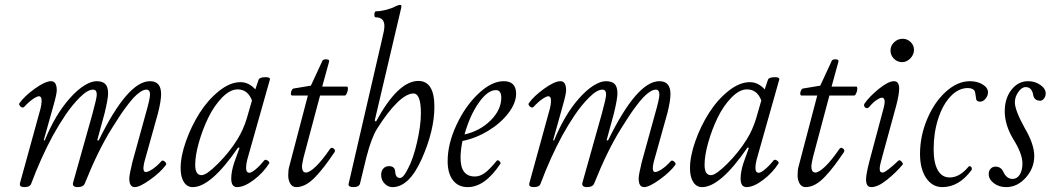

<svg xmlns="http://www.w3.org/2000/svg" viewBox="-20 -745 4257 778"><path d="M79.1 13.2Q67.9 13.2 63.5 9.3Q59.1 5.4 61 -2.9L144 -304.2Q148.4 -321.8 148.7 -333.7Q148.9 -345.7 146 -350.3Q143.1 -355 138.2 -355Q130.4 -355 114.3 -344.2Q98.1 -333.5 77.1 -311Q73.2 -308.1 68.1 -310.1Q63 -312 59.6 -317.6Q56.2 -323.2 59.1 -327.1Q79.1 -355.5 121.1 -385.7Q163.1 -416 187 -416Q210 -416 210 -378.9Q210 -364.3 196.8 -317.9L157.2 -176.8L161.1 -175.8Q204.1 -281.2 263.2 -347.2Q293.5 -381.3 321.8 -398.7Q350.1 -416 371.1 -416Q395.5 -416 406.7 -404.5Q418 -393.1 418 -366.2Q418 -344.7 403.8 -286.1L374 -176.8L379.9 -175.8Q497.1 -416 587.9 -416Q632.8 -416 632.8 -363.8Q632.8 -335.9 620.1 -286.1L569.8 -106Q552.2 -47.9 570.8 -47.9Q580.1 -47.9 597.9 -59.6Q615.7 -71.3 633.8 -91.8Q639.2 -97.7 647.9 -90.1Q656.7 -82.5 651.9 -76.2Q630.9 -47.4 588.6 -17.1Q546.4 13.2 525.9 13.2Q503.9 13.2 503.9 -22Q503.9 -36.6 516.1 -86.9L570.8 -285.2Q587.9 -344.7 587.9 -361.8Q587.9 -381.8 573.2 -381.8Q562 -381.8 548.1 -372.3Q534.2 -362.8 521.2 -348.9Q508.3 -335 491.5 -312.3Q474.6 -289.6 462.2 -270.3Q449.7 -251 432.1 -223.1Q377 -134.8 324.2 -2.9Q318.8 13.2 293.9 13.2Q283.7 13.2 278.8 8.8Q273.9 4.4 275.9 -3.9L355 -285.2Q372.1 -347.7 372.1 -361.8Q372.1 -381.8 356.9 -381.8Q335 -381.8 303.7 -350.6Q272.5 -319.3 245.8 -280Q219.2 -240.7 193.8 -194.8Q145 -104 106.9 -2Q102.5 13.2 79.1 13.2Z M760.7 13.2Q738.3 13.2 725.1 -7.3Q711.9 -27.8 711.9 -63Q711.9 -111.8 733.6 -173.1Q755.4 -234.4 788.8 -287.1Q822.3 -339.8 867.2 -376Q912.1 -412.1 954.6 -412.1Q988.3 -412.1 1014.6 -382.8L1027.8 -421.9Q1031.2 -431.6 1053.2 -432.1Q1073.7 -433.1 1073.7 -424.8Q1074.2 -423.8 1073.7 -422.9L981.9 -98.1Q977.1 -79.1 977.1 -64.9Q977.1 -44.9 990.7 -44.9Q999 -44.9 1016.4 -59.3Q1033.7 -73.7 1050.8 -95.2Q1054.7 -98.6 1059.8 -96.9Q1064.9 -95.2 1068.8 -90.6Q1072.8 -85.9 1070.8 -83Q1045.9 -43.9 1007.6 -15.4Q969.2 13.2 940.9 13.2Q917 13.2 917 -21Q917 -49.3 928.7 -85L950.7 -146L944.8 -147Q835 13.2 760.7 13.2ZM796.9 -35.2Q816.4 -35.2 862.8 -81.3Q909.2 -127.4 941.9 -180.2Q965.8 -218.8 980 -265.1L1001 -337.9Q983.9 -382.8 942.9 -382.8Q912.1 -382.8 879.6 -349.4Q847.2 -315.9 824 -268.1Q800.8 -220.2 785.9 -167.7Q771 -115.2 771 -77.1Q771 -35.2 796.9 -35.2Z M1180.7 13.2Q1164.6 13.2 1156.2 -1Q1147.9 -15.1 1147.9 -34.2Q1147.9 -56.6 1151.9 -69.8L1227.5 -357.9H1164.6Q1159.2 -357.9 1158.7 -364.3Q1158.2 -370.6 1161.4 -377.7Q1164.6 -384.8 1168.9 -386.2L1239.7 -397.9L1286.6 -499Q1289.6 -504.9 1301.8 -504.6Q1314 -504.4 1314 -497.1L1285.6 -394H1386.7Q1390.1 -392.6 1389.9 -384.5Q1389.6 -376.5 1385.5 -367.2Q1381.3 -357.9 1377 -357.9H1276.9L1210 -106.9Q1203.6 -78.1 1203.6 -71.8Q1203.6 -45.9 1219.7 -45.9Q1234.4 -45.9 1260 -70.6Q1285.6 -95.2 1316.9 -141.1Q1323.2 -149.9 1331.8 -143.3Q1340.3 -136.7 1335.9 -128.9Q1313 -95.2 1295.9 -72.8Q1278.8 -50.3 1258.8 -29.1Q1238.8 -7.8 1219.2 2.7Q1199.7 13.2 1180.7 13.2Z M1412.6 13.2Q1401.4 13.2 1396.2 9.8Q1391.1 6.3 1392.6 0L1528.3 -586.9Q1537.6 -623.5 1537.6 -639.2Q1537.6 -674.8 1502.4 -674.8Q1498.5 -674.8 1497.3 -680.9Q1496.1 -687 1497.8 -693.1Q1499.5 -699.2 1503.4 -699.2Q1521.5 -699.2 1544.4 -705.1Q1567.4 -710.9 1582.5 -719.2Q1594.2 -725.1 1601.6 -725.1Q1606.4 -725.1 1606.4 -720.2Q1606.4 -711.9 1604.5 -708L1498.5 -256.8L1503.4 -252Q1592.8 -417 1675.3 -417Q1740.2 -417 1740.2 -312Q1740.2 -216.3 1688.5 -100.1Q1637.7 13.2 1570.3 13.2Q1551.8 13.2 1538.1 -1.5Q1524.4 -16.1 1524.4 -36.1Q1524.4 -52.2 1533.2 -62Q1542 -71.8 1556.6 -71.8Q1580.1 -71.8 1581.5 -48.8Q1583 -23.9 1600.6 -23.9Q1615.2 -23.9 1633.3 -62Q1654.3 -100.6 1669.9 -168.5Q1685.5 -236.3 1685.5 -286.1Q1685.5 -366.2 1655.3 -366.2Q1627.4 -366.2 1589.1 -328.9Q1550.8 -291.5 1507.3 -222.2Q1484.9 -186.5 1464.4 -106.9L1438.5 0Q1434.1 13.2 1412.6 13.2Z M1875 13.2Q1836.9 13.2 1815.4 -14.6Q1793.9 -42.5 1793.9 -91.8Q1793.9 -161.6 1829.3 -238Q1864.7 -314.5 1918.2 -365.2Q1971.7 -416 2021 -416Q2071.3 -416 2071.3 -365.2Q2071.3 -327.6 2040.3 -286.9Q2009.3 -246.1 1958.7 -215.3Q1908.2 -184.6 1854 -173.8Q1846.2 -136.7 1846.2 -105Q1846.2 -29.8 1904.3 -29.8Q1924.8 -29.8 1944.8 -44.4Q1964.8 -59.1 1993.2 -94.2Q1998 -97.7 2004.2 -91.6Q2010.3 -85.4 2007.3 -81.1Q1944.8 13.2 1875 13.2ZM1862.3 -200.2Q1925.3 -214.4 1968.3 -257.3Q2011.2 -300.3 2011.2 -349.1Q2011.2 -379.9 1989.3 -379.9Q1956.1 -379.9 1919.9 -328.6Q1883.8 -277.3 1862.3 -200.2Z M2143.1 13.2Q2131.8 13.2 2127.4 9.3Q2123 5.4 2125 -2.9L2208 -304.2Q2212.4 -321.8 2212.6 -333.7Q2212.9 -345.7 2210 -350.3Q2207 -355 2202.1 -355Q2194.3 -355 2178.2 -344.2Q2162.1 -333.5 2141.1 -311Q2137.2 -308.1 2132.1 -310.1Q2127 -312 2123.5 -317.6Q2120.1 -323.2 2123 -327.1Q2143.1 -355.5 2185.1 -385.7Q2227.1 -416 2251 -416Q2273.9 -416 2273.9 -378.9Q2273.9 -364.3 2260.7 -317.9L2221.2 -176.8L2225.1 -175.8Q2268.1 -281.2 2327.1 -347.2Q2357.4 -381.3 2385.7 -398.7Q2414.1 -416 2435.1 -416Q2459.5 -416 2470.7 -404.5Q2481.9 -393.1 2481.9 -366.2Q2481.9 -344.7 2467.8 -286.1L2438 -176.8L2443.8 -175.8Q2561 -416 2651.9 -416Q2696.8 -416 2696.8 -363.8Q2696.8 -335.9 2684.1 -286.1L2633.8 -106Q2616.2 -47.9 2634.8 -47.9Q2644 -47.9 2661.9 -59.6Q2679.7 -71.3 2697.8 -91.8Q2703.1 -97.7 2711.9 -90.1Q2720.7 -82.5 2715.8 -76.2Q2694.8 -47.4 2652.6 -17.1Q2610.4 13.2 2589.8 13.2Q2567.9 13.2 2567.9 -22Q2567.9 -36.6 2580.1 -86.9L2634.8 -285.2Q2651.9 -344.7 2651.9 -361.8Q2651.9 -381.8 2637.2 -381.8Q2626 -381.8 2612.1 -372.3Q2598.1 -362.8 2585.2 -348.9Q2572.3 -335 2555.4 -312.3Q2538.6 -289.6 2526.1 -270.3Q2513.7 -251 2496.1 -223.1Q2440.9 -134.8 2388.2 -2.9Q2382.8 13.2 2357.9 13.2Q2347.7 13.2 2342.8 8.8Q2337.9 4.4 2339.8 -3.9L2418.9 -285.2Q2436 -347.7 2436 -361.8Q2436 -381.8 2420.9 -381.8Q2398.9 -381.8 2367.7 -350.6Q2336.4 -319.3 2309.8 -280Q2283.2 -240.7 2257.8 -194.8Q2209 -104 2170.9 -2Q2166.5 13.2 2143.1 13.2Z M2824.7 13.2Q2802.2 13.2 2789.1 -7.3Q2775.9 -27.8 2775.9 -63Q2775.9 -111.8 2797.6 -173.1Q2819.3 -234.4 2852.8 -287.1Q2886.2 -339.8 2931.2 -376Q2976.1 -412.1 3018.6 -412.1Q3052.2 -412.1 3078.6 -382.8L3091.8 -421.9Q3095.2 -431.6 3117.2 -432.1Q3137.7 -433.1 3137.7 -424.8Q3138.2 -423.8 3137.7 -422.9L3045.9 -98.1Q3041 -79.1 3041 -64.9Q3041 -44.9 3054.7 -44.9Q3063 -44.9 3080.3 -59.3Q3097.7 -73.7 3114.7 -95.2Q3118.7 -98.6 3123.8 -96.9Q3128.9 -95.2 3132.8 -90.6Q3136.7 -85.9 3134.8 -83Q3109.9 -43.9 3071.5 -15.4Q3033.2 13.2 3004.9 13.2Q2981 13.2 2981 -21Q2981 -49.3 2992.7 -85L3014.6 -146L3008.8 -147Q2898.9 13.2 2824.7 13.2ZM2860.8 -35.2Q2880.4 -35.2 2926.8 -81.3Q2973.1 -127.4 3005.9 -180.2Q3029.8 -218.8 3043.9 -265.1L3064.9 -337.9Q3047.9 -382.8 3006.8 -382.8Q2976.1 -382.8 2943.6 -349.4Q2911.1 -315.9 2887.9 -268.1Q2864.7 -220.2 2849.9 -167.7Q2835 -115.2 2835 -77.1Q2835 -35.2 2860.8 -35.2Z M3244.6 13.2Q3228.5 13.2 3220.2 -1Q3211.9 -15.1 3211.9 -34.2Q3211.9 -56.6 3215.8 -69.8L3291.5 -357.9H3228.5Q3223.1 -357.9 3222.7 -364.3Q3222.2 -370.6 3225.3 -377.7Q3228.5 -384.8 3232.9 -386.2L3303.7 -397.9L3350.6 -499Q3353.5 -504.9 3365.7 -504.6Q3377.9 -504.4 3377.9 -497.1L3349.6 -394H3450.7Q3454.1 -392.6 3453.9 -384.5Q3453.6 -376.5 3449.5 -367.2Q3445.3 -357.9 3440.9 -357.9H3340.8L3273.9 -106.9Q3267.6 -78.1 3267.6 -71.8Q3267.6 -45.9 3283.7 -45.9Q3298.3 -45.9 3324 -70.6Q3349.6 -95.2 3380.9 -141.1Q3387.2 -149.9 3395.8 -143.3Q3404.3 -136.7 3399.9 -128.9Q3377 -95.2 3359.9 -72.8Q3342.8 -50.3 3322.8 -29.1Q3302.7 -7.8 3283.2 2.7Q3263.7 13.2 3244.6 13.2Z M3635.3 -493.2Q3616.2 -493.2 3602.3 -507.1Q3588.4 -521 3588.4 -540Q3588.4 -560.1 3603.3 -574Q3618.2 -587.9 3637.7 -587.9Q3656.2 -587.9 3669.9 -574.7Q3683.6 -561.5 3683.6 -543Q3683.6 -523.4 3668.7 -508.3Q3653.8 -493.2 3635.3 -493.2ZM3510.3 13.2Q3489.3 13.2 3489.3 -18.1Q3489.3 -38.1 3502.4 -89.8L3560.5 -307.1Q3571.8 -349.1 3553.2 -349.1Q3545.9 -349.1 3531.7 -339.6Q3517.6 -330.1 3502.4 -312Q3497.1 -305.7 3490.7 -307.1Q3484.4 -308.6 3482.2 -314.2Q3480 -319.8 3482.4 -324.2Q3502.4 -353.5 3541 -384.8Q3579.6 -416 3602.5 -416Q3623.5 -416 3623.5 -386.2Q3623.5 -362.3 3611.3 -315.9L3555.7 -112.8Q3549.8 -92.3 3547.1 -79.8Q3544.4 -67.4 3544.7 -59.6Q3544.9 -51.8 3547.9 -48.8Q3550.8 -45.9 3556.6 -45.9Q3569.3 -45.9 3620.6 -94.2Q3625 -98.6 3632.8 -90.6Q3640.6 -82.5 3637.7 -78.1Q3610.4 -45.4 3573.7 -16.1Q3537.1 13.2 3510.3 13.2Z M3798.3 13.2Q3757.8 13.2 3732.9 -23.7Q3708 -60.5 3708 -121.1Q3708 -193.8 3737.1 -262.7Q3766.1 -331.5 3813.2 -373.8Q3860.4 -416 3910.2 -416Q3939.9 -416 3961.7 -402.8Q3983.4 -389.6 3983.4 -371.1Q3983.4 -356.9 3973.4 -345Q3963.4 -333 3951.2 -333Q3940.9 -333 3936 -340.8Q3931.2 -375 3929.2 -377Q3921.4 -388.2 3901.4 -388.2Q3863.8 -388.2 3832 -354.7Q3800.3 -321.3 3781.7 -264.2Q3763.2 -207 3763.2 -140.1Q3763.2 -85 3780 -55.4Q3796.9 -25.9 3828.1 -25.9Q3867.2 -25.9 3902.3 -66.9Q3905.8 -72.8 3910.9 -71.3Q3916 -69.8 3917.5 -64.7Q3918.9 -59.6 3917 -56.2Q3865.7 13.2 3798.3 13.2Z M4057.1 13.2Q4027.8 13.2 4007.1 -2.7Q3986.3 -18.6 3986.3 -40Q3986.3 -52.7 3994.1 -61.3Q4002 -69.8 4014.2 -69.8Q4037.1 -69.8 4046.9 -45.9Q4060.1 -20 4083 -20Q4101.1 -20 4112.1 -37.4Q4123 -54.7 4123 -83Q4123 -121.6 4085.9 -181.2Q4051.3 -238.8 4051.3 -293.9Q4051.3 -346.2 4078.4 -381.1Q4105.5 -416 4146 -416Q4173.8 -416 4195.6 -400.9Q4217.3 -385.7 4217.3 -366.2Q4217.3 -355 4210.4 -345.9Q4203.6 -336.9 4195.3 -336.9Q4168.9 -336.9 4166 -363.8Q4159.7 -392.1 4136.2 -392.1Q4120.1 -392.1 4106.2 -372.3Q4092.3 -352.5 4092.3 -330.1Q4092.3 -298.8 4132.3 -226.1Q4170.9 -160.6 4170.9 -112.8Q4170.9 -63.5 4136.5 -25.1Q4102.1 13.2 4057.1 13.2Z"/></svg>

Font: Junicode SmCond Light
Style: Italic
Weight: 300
Width: 4
Italic angle: -11°
Designer: Peter S. Baker
Version: Version 2.206